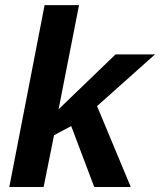

<svg xmlns="http://www.w3.org/2000/svg" viewBox="-20 -745 638 765"><path d="M195.3 -206.1 153.8 0H17.1L157.7 -724.6H294.9L213.4 -309.6L291.5 -384.8L440.4 -528.3H597.7L366.7 -322.3L501 0H355.5L263.7 -242.7Z"/></svg>

Font: Arimo
Style: Italic
Weight: 400
Italic angle: -12°
Designer: Steve Matteson
Foundry: Monotype Imaging Inc.
Version: Version 1.33